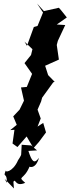

<svg xmlns="http://www.w3.org/2000/svg" viewBox="-20 -806 399 1089"><path d="M200 0 241 -55 225 -109 193 -88 211 -134 193 -184 213 -230 219 -252 282 -339 290 -342 253 -380 236 -433 314 -468 302 -551 308 -574 350 -664 302 -667 359 -707C344 -725 330 -745 314 -762L229 -743L190 -786L224 -735L193 -659L172 -653L133 -546L119 -570L164 -527L156 -494L119 -448L162 -387L132 -313L99 -310L116 -235L91 -184L55 -146L75 -98L38 -68L62 -70L51 8L79 28L131 -32L170 34ZM6 208 59 263 56 225C70 202 64 257 123 231C76 190 114 220 148 138C138 137 181 162 201 89C173 128 160 108 141 50L190 47L157 19L103 15L100 71C99 82 52 147 82 104C51 173 2 175 15 156C-8 210 21 163 19 231Z"/></svg>

Font: Asimov Aggro
Style: CondIt
Weight: 500
Designer: Google
Version: Version 2.000980; 2014